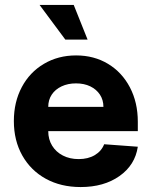

<svg xmlns="http://www.w3.org/2000/svg" viewBox="-20 -740 613 776"><path d="M36 -250.7Q36 -327.4 68 -387.7Q100 -448 157.5 -482Q215 -516 287.5 -516Q360 -516 416.5 -482Q473 -448 505 -387Q537 -326 537 -248V-210H175Q175 -176.7 190.7 -151.2Q206.3 -125.7 234.1 -111.4Q262 -97 298 -97Q336 -97 363 -113Q390 -129 401 -157L537 -147Q526 -73 463 -28.5Q400 16 306 16Q226 16 165.1 -17.5Q104.3 -51 70.1 -111.5Q36 -172 36 -250.7ZM287.2 -403Q254.4 -403 228.8 -390.9Q203.2 -378.8 189.1 -357.5Q175 -336.2 175 -308H398Q398 -336 383.9 -357.5Q369.8 -378.9 344.9 -391Q320 -403 287.2 -403ZM140 -720H278L334 -580H244Z"/></svg>

Font: Uncut Sans Variable
Style: Regular
Weight: 400
Designer: Kasper Nordkvist
Foundry: UNCUT.wtf
Version: Version 1.303;Glyphs 3.1.2 (3151)